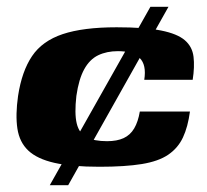

<svg xmlns="http://www.w3.org/2000/svg" viewBox="-20 -543 606 563"><path d="M272 -54Q190 -54 139.5 -65.5Q89 -77 63 -101.5Q37 -126 31 -166Q25 -206 33 -262Q44 -334 74 -378.5Q104 -423 164 -443Q224 -463 322 -463Q405 -463 452.5 -453.5Q500 -444 522 -425Q544 -406 547.5 -376.5Q551 -347 545 -309H403Q410 -353 389.5 -373Q369 -393 326 -393Q293 -393 268 -381Q243 -369 227 -340Q211 -311 204 -262Q198 -210 205 -181Q212 -152 234 -140.5Q256 -129 294 -129Q323 -129 342.5 -138Q362 -147 373.5 -166.5Q385 -186 390 -216H537Q531 -171 516.5 -140Q502 -109 473.5 -89.5Q445 -70 396 -62Q347 -54 272 -54ZM126 0 421 -523H474L180 0Z"/></svg>

Font: Genos Thin ExtraBold
Style: Italic
Weight: 800
Italic angle: -8°
Version: Version 1.010